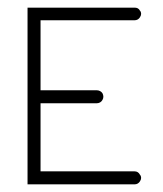

<svg xmlns="http://www.w3.org/2000/svg" viewBox="-20 -482 426 502"><path d="M52 -462V-446V-232V-226V-17V0H69H332C338 0 343 -3 346 -8C348 -11 349 -14 349 -17C349 -20 348 -23 346 -25C343 -31 338 -34 332 -34H86V-212H233C239 -212 245 -215 248 -221C251 -226 251 -232 248 -238C245 -243 239 -246 233 -246H86V-429H332C338 -429 343 -432 346 -437C348 -440 349 -443 349 -446C349 -449 348 -452 346 -454C343 -460 338 -462 332 -462H69Z"/></svg>

Font: LetsTrace
Style: basic
Weight: 500
Version: Version 002.000